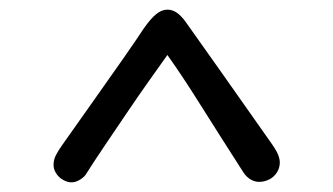

<svg xmlns="http://www.w3.org/2000/svg" viewBox="-20 -726 690 398"><path d="M560 -389Q560 -378 554 -368.5Q548 -359 538 -354Q528 -349 517 -349Q508 -349 499.5 -354Q491 -359 485 -368Q433 -449 395 -509.5Q357 -570 327 -612Q312 -591 290 -560Q268 -529 244 -493.5Q220 -458 197 -424Q174 -390 157 -363Q152 -357 144 -352.5Q136 -348 128 -348Q120 -348 111 -353Q102 -358 96.5 -366.5Q91 -375 91 -384Q91 -395 96 -404.5Q101 -414 108 -424Q141 -471 175.5 -519.5Q210 -568 237.5 -607.5Q265 -647 278 -667Q292 -687 303.5 -696.5Q315 -706 327 -706Q338 -706 347.5 -699Q357 -692 366 -679Q395 -638 439 -576Q483 -514 539 -434Q552 -416 556 -406.5Q560 -397 560 -389Z"/></svg>

Font: Playpen Sans Deva
Style: Regular
Weight: 400
Designer: Pooja Saxena, Gunjan Panchal, Laura Meseguer, Veronika Burian, José Scaglione
Foundry: TypeTogether
Version: Version 2.000